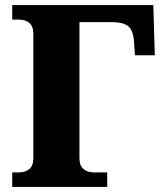

<svg xmlns="http://www.w3.org/2000/svg" viewBox="-20 -734 649 754"><path d="M28 0V-57H55Q79 -57 95 -70Q111 -83 111 -114V-600Q111 -631 95 -644Q79 -657 55 -657H28V-714H582L588 -517H510L506 -574Q502 -618 481.5 -632.5Q461 -647 422 -647H292V-113Q292 -83 308 -70Q324 -57 348 -57H401V0Z"/></svg>

Font: Noto Serif ExtraBold
Style: Regular
Weight: 800
Designer: Monotype Design Team
Foundry: Monotype Imaging Inc.
Version: Version 2.014